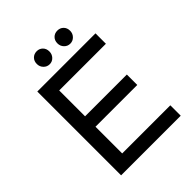

<svg xmlns="http://www.w3.org/2000/svg" viewBox="-241 -1003 1134 1134"><g transform="rotate(-45 326.5 -435.5)"><path d="M266 -871Q288 -871 303 -856Q318 -841 318 -817Q318 -794 303 -778Q288 -762 266 -762Q244 -762 228.5 -778Q213 -794 213 -817Q213 -841 228 -856Q243 -871 266 -871ZM491 -817Q491 -794 475.5 -778Q460 -762 438 -762Q416 -762 400.5 -778Q385 -794 385 -817Q385 -841 400 -856Q415 -871 438 -871Q461 -871 476 -856Q491 -841 491 -817ZM100 -700H586V-613H196V-397H545V-310H196V-87H598V0H100Z"/></g></svg>

Font: Montserrat arm
Style: Regular
Weight: 400
Designer: Julieta Ulanovsky
Foundry: Julieta Ulanovsky
Version: Version 6.000;PS 006.000;hotconv 1.0.88;makeotf.lib2.5.64775